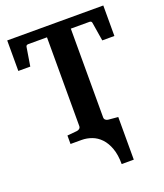

<svg xmlns="http://www.w3.org/2000/svg" viewBox="-157 -774 923 1083"><g transform="rotate(-20 304.5 -233.0)"><path d="M151.9 0V-50.8L210 -56.2Q219.2 -57.1 226.1 -62.7Q232.9 -68.4 232.9 -78.1V-610.8H121.1Q107.4 -610.8 106 -599.1L87.9 -487.8H16.1V-670.9H592.8V-487.8H520L502 -599.1Q500.5 -610.8 487.8 -610.8H376V-78.1Q376 -68.4 382.6 -62.7Q389.2 -57.1 397.9 -56.2L457 -50.8V205.1H384.3Q384.3 149.4 370.1 110.4Q356 71.3 332.5 46.6Q309.1 22 279.3 11Q249.5 0 218.3 0Z"/></g></svg>

Font: Charis SIL CyrE
Style: Bold
Weight: 700
Foundry: SIL International
Version: Version 5.000